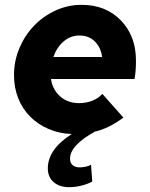

<svg xmlns="http://www.w3.org/2000/svg" viewBox="-20 -544 623 795"><path d="M491 -57Q461 -35 432 -20.5Q403 -6 373 1Q322 29 296 57Q270 85 270 113Q270 130 280.5 139.5Q291 149 310 149Q323 149 336 146Q349 143 357 138L362 208Q343 218 317.5 224.5Q292 231 266 231Q226 231 202 210Q178 189 178 153Q178 114 202.5 78.5Q227 43 277 11Q225 9 181 -10Q137 -29 105 -61Q73 -93 55.5 -137Q38 -181 38 -233Q38 -292 60.5 -345Q83 -398 121 -437.5Q159 -477 210 -500.5Q261 -524 318 -524Q418 -524 480.5 -459.5Q543 -395 543 -293Q543 -270 541.5 -251.5Q540 -233 537 -217H191Q198 -172 229.5 -144.5Q261 -117 307 -117Q336 -117 361 -126.5Q386 -136 404 -155ZM309 -397Q272 -397 243.5 -372.5Q215 -348 201 -308H403Q397 -349 372 -373Q347 -397 309 -397Z"/></svg>

Font: Red Hat Text
Style: Bold Italic
Weight: 700
Italic angle: -12°
Designer: Pentagram / MCKL
Foundry: Pentagram / MCKL
Version: Version 1.003; Red Hat Text Bold Italic